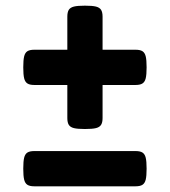

<svg xmlns="http://www.w3.org/2000/svg" viewBox="-20 -567 602 681"><path d="M101.6 -390.6H460.9Q476.9 -390.6 485.2 -385.4Q493.6 -380.1 496.8 -367.2Q500 -354.3 500 -328.1Q500 -302 496.8 -289.1Q493.6 -276.2 485.2 -270.9Q476.9 -265.6 460.9 -265.6H101.6Q85.6 -265.6 77.3 -270.9Q68.9 -276.2 65.7 -289.1Q62.5 -302 62.5 -328.1Q62.5 -354.3 65.7 -367.2Q68.9 -380.1 77.3 -385.4Q85.6 -390.6 101.6 -390.6ZM343.8 -507.8V-148.4Q343.8 -132.5 338.5 -124.2Q333.2 -115.8 320.3 -112.6Q307.4 -109.4 281.2 -109.4Q255.1 -109.4 242.2 -112.6Q229.3 -115.8 224 -124.2Q218.8 -132.5 218.8 -148.4V-507.8Q218.8 -523.7 224 -532.1Q229.3 -540.4 242.2 -543.7Q255.1 -546.9 281.2 -546.9Q307.4 -546.9 320.3 -543.7Q333.2 -540.4 338.5 -532.1Q343.8 -523.7 343.8 -507.8ZM101.6 -31.2H460.9Q476.9 -31.2 485.2 -26Q493.6 -20.7 496.8 -7.8Q500 5.1 500 31.2Q500 57.4 496.8 70.3Q493.6 83.2 485.2 88.5Q476.9 93.8 460.9 93.8H101.6Q85.6 93.8 77.3 88.5Q68.9 83.2 65.7 70.3Q62.5 57.4 62.5 31.2Q62.5 5.1 65.7 -7.8Q68.9 -20.7 77.3 -26Q85.6 -31.2 101.6 -31.2Z"/></svg>

Font: Gyrochrome
Style: Regular
Weight: 400
Designer: David Moles
Foundry: David Moles
Version: Version 1.005;Glyphs 3.2.3 (3260)